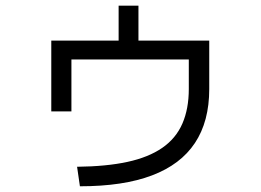

<svg xmlns="http://www.w3.org/2000/svg" viewBox="-20 -670 920 678"><path d="M252.2 -81.1Q355.6 -82.2 430 -98.3Q504.4 -114.4 552.8 -147.8Q601.1 -181.1 623.9 -233.3Q646.7 -285.6 646.7 -355.6V-460H232.2V-276.7H161.1V-526.7H398.9V-650H468.9V-526.7H718.9V-355.6Q718.9 -241.1 668.3 -165Q617.8 -88.9 516.7 -50.6Q415.6 -12.2 262.2 -12.2Z"/></svg>

Font: Paperlogy 4 Regular
Style: Regular
Weight: 400
Designer: redesigned by Lee Juim, glyphs from Gmarket Sans & Montserrat
Foundry: PT&
Version: Version 1.001